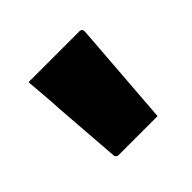

<svg xmlns="http://www.w3.org/2000/svg" viewBox="-89 -856 528 528"><g transform="rotate(-45 175.0 -591.5)"><path d="M256 -433H106Q94 -433 94 -444L79 -643Q78 -669 75.5 -696Q73 -723 71 -750H269Q280 -750 279 -737Z"/></g></svg>

Font: Recursive Sn Lnr St Blk
Style: Regular
Weight: 900
Version: Version 1.079;hotconv 1.0.112;makeotfexe 2.5.65598; ttfautoh